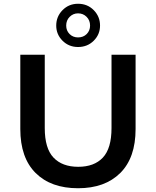

<svg xmlns="http://www.w3.org/2000/svg" viewBox="-20 -991 829 1021"><path d="M395 10Q251 10 169.5 -71Q88 -152 88 -305V-700H218V-310Q218 -202 264.5 -153Q311 -104 396 -104Q481 -104 527 -153Q573 -202 573 -310V-700H701V-305Q701 -152 619.5 -71Q538 10 395 10ZM395 -741Q346 -741 312.5 -774.5Q279 -808 279 -855Q279 -903 312.5 -937Q346 -971 395 -971Q445 -971 478.5 -937Q512 -903 512 -855Q512 -808 478.5 -774.5Q445 -741 395 -741ZM395 -792Q423 -792 441 -810Q459 -828 459 -855Q459 -883 440.5 -901.5Q422 -920 395 -920Q369 -920 350.5 -901.5Q332 -883 332 -855Q332 -828 350 -810Q368 -792 395 -792Z"/></svg>

Font: Montserrat SemiBold
Style: Regular
Weight: 600
Designer: Julieta Ulanovsky
Foundry: Julieta Ulanovsky
Version: Version 9.000; ttfautohint (v1.8.4.7-5d5b)